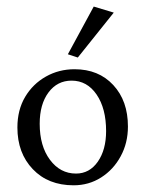

<svg xmlns="http://www.w3.org/2000/svg" viewBox="-20 -550 436 576"><path d="M200.7 5.9Q124.5 5.9 78.4 -42.5Q32.2 -90.8 32.2 -167.5Q32.2 -220.2 55.4 -259.3Q78.6 -298.3 117.7 -320.3Q156.7 -342.3 203.6 -342.3Q275.9 -342.3 319.8 -294.9Q363.8 -247.6 363.8 -170.4Q363.8 -121.1 342 -81.1Q320.3 -41 283.4 -17.6Q246.6 5.9 200.7 5.9ZM208 -29.3Q248.5 -29.3 273.4 -64.9Q298.3 -100.6 298.3 -156.7Q298.3 -224.6 269.8 -266.4Q241.2 -308.1 194.8 -308.1Q151.9 -308.1 125.5 -272.7Q99.1 -237.3 99.1 -178.7Q99.1 -111.8 129.9 -70.6Q160.6 -29.3 208 -29.3ZM213.4 -377.4 183.6 -387.2 261.2 -530.3 321.3 -512.2Z"/></svg>

Font: Lateef Light
Style: Regular
Weight: 300
Designer: SIL International
Foundry: SIL International
Version: Version 4.200